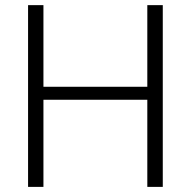

<svg xmlns="http://www.w3.org/2000/svg" viewBox="-20 -731 748 751"><path d="M616.7 0H556.2V-340.8H149.9V0H89.8V-710.9H149.9V-391.6H556.2V-710.9H616.7Z"/></svg>

Font: Vazir Thin UI
Style: Thin-UI
Weight: 100
Designer: Saber Rastikerdar
Foundry: Saber Rastikerdar
Version: Version 30.0.0